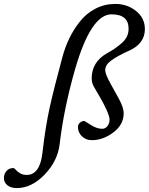

<svg xmlns="http://www.w3.org/2000/svg" viewBox="-183 -700 758 978"><path d="M284 -300Q284 -384 361 -428Q389 -444 403.5 -454Q418 -464 436.5 -480Q455 -496 463.5 -514Q472 -532 472 -554Q472 -627 385 -627Q280 -627 199 -346Q142 -146 121 33Q111 120 44.5 189Q-22 258 -97 258Q-127 258 -145 244Q-163 230 -163 207Q-163 186 -150 171Q-137 156 -115 156Q-110 156 -102.5 165Q-95 174 -81 182.5Q-67 191 -47 191Q20 191 33 80Q48 -52 69.5 -149.5Q91 -247 134 -406Q148 -459 170 -504.5Q192 -550 224.5 -591Q257 -632 303.5 -656Q350 -680 404 -680Q465 -680 510 -644Q555 -608 555 -552Q555 -478 475 -442Q417 -416 385 -393Q353 -370 353 -343Q353 -336 356.5 -324.5Q360 -313 368.5 -296Q377 -279 384 -266.5Q391 -254 404 -230.5Q417 -207 423 -196Q447 -152 447 -123Q447 -65 394.5 -25.5Q342 14 285 14Q255 14 234.5 -5.5Q214 -25 214 -54Q214 -66 224 -75Q234 -84 247 -84Q248 -84 279 -64Q310 -44 337 -44Q354 -44 364.5 -58Q375 -72 375 -91Q375 -126 296 -257Q284 -277 284 -300Z"/></svg>

Font: EB Garamond 08
Style: Italic
Weight: 400
Italic angle: -14°
Version: Version 0.016